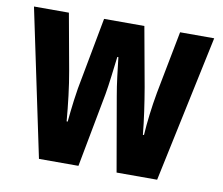

<svg xmlns="http://www.w3.org/2000/svg" viewBox="-65 -625 816 704"><g transform="rotate(10 342.5 -273.5)"><path d="M363 -276 411 0H562L678 -547H551L506 -314C496 -259 489 -201 486 -153H482C477 -206 468 -268 458 -326L418 -547H268L227 -328C213 -261 207 -203 202 -153H198C193 -214 185 -282 175 -337L137 -547H7L122 0H269L321 -276C328 -315 334 -370 340 -418H344C349 -375 355 -320 363 -276Z"/></g></svg>

Font: Noto Sans Devanagari ExtraCondensed
Style: Bold
Weight: 700
Width: 2
Designer: Jelle Bosma - Monotype Design Team
Foundry: Monotype Imaging Inc.
Version: Version 2.004